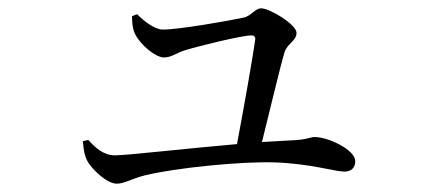

<svg xmlns="http://www.w3.org/2000/svg" viewBox="-20 -482 1040 461"><path d="M179 -143C181 -120 183 -109 189 -97C198 -78 236 -41 260 -41C279 -41 296 -53 328 -61C402 -79 560 -95 641 -92C726 -89 784 -70 807 -70C823 -70 833 -79 833 -95C833 -122 769 -153 735 -153C726 -153 715 -146 679 -145L609 -141C627 -213 652 -319 663 -356C669 -377 692 -384 692 -403C692 -423 628 -462 607 -462C593 -462 583 -444 566 -440C530 -432 409 -411 371 -411C351 -411 325 -432 309 -448L297 -443C297 -430 298 -412 305 -399C318 -374 353 -344 374 -344C391 -344 404 -355 423 -361C459 -372 561 -397 584 -397C590 -397 593 -394 593 -388C587 -345 565 -220 549 -136C422 -125 284 -109 256 -109C229 -109 209 -127 192 -146Z"/></svg>

Font: Harano Aji Mincho TW
Style: Regular
Weight: 400
Foundry: Masamichi Hosoda
Version: HaranoAjiMinchoTW-Regular version 20230610;ttx 4.39.4